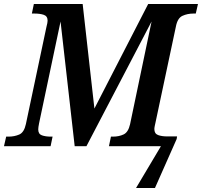

<svg xmlns="http://www.w3.org/2000/svg" viewBox="-41 -734 1014 964"><path d="M642 210 767 0H506L516 -48H526Q556 -48 579.5 -59Q603 -70 612 -110L720 -626L393 0H334L263 -626L155 -114Q151 -94 151 -84Q151 -61 169.5 -54.5Q188 -48 214 -48H223L213 0H-21L-10 -48H2Q31 -48 55.5 -58.5Q80 -69 89 -111L192 -598Q195 -609 196.5 -617.5Q198 -626 198 -630Q198 -653 179 -659.5Q160 -666 131 -666H119L129 -714H374L433 -189L703 -714H953L942 -666H931Q900 -666 875 -654.5Q850 -643 842 -600L740 -120Q738 -111 736 -101.5Q734 -92 734 -86Q734 -63 752.5 -56Q771 -49 800 -49H848L846 -36L737 210Z"/></svg>

Font: Noto Serif SemiCondensed SemiBold
Style: Italic
Weight: 600
Width: 4
Italic angle: -12°
Designer: Monotype Design Team
Foundry: Monotype Imaging Inc.
Version: Version 2.014; ttfautohint (v1.8.4.7-5d5b)